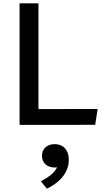

<svg xmlns="http://www.w3.org/2000/svg" viewBox="-20 -750 660 1153"><path d="M211 0 551.5 -0.5 566.5 -95.5 211 -95V-730H97.5V0ZM225.5 339 261.5 383C328.5 351.5 393 294 393 210.5C393 145.5 355.5 115.5 308.5 115.5C265 115.5 232 141.5 232 185.5C232 229.5 264.5 256 309 256C313.5 256 318 255.5 322.5 255C306 291.5 267.5 315.5 225.5 339Z"/></svg>

Font: Monaspace Argon Medium
Style: Regular
Weight: 500
Designer: Riley Cran & the Lettermatic Team
Foundry: Lettermatic
Version: Version 1.000 (Monaspace Argon)